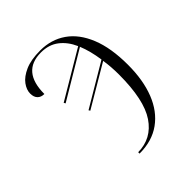

<svg xmlns="http://www.w3.org/2000/svg" viewBox="-203 -849 984 984"><g transform="rotate(-45 288.5 -357.0)"><path d="M238 0Q337 -1 393.5 -84.5Q450 -168 450 -352Q450 -379 448 -406.5Q446 -434 442 -458L215 -324L210 -332L441 -469Q436 -504 428 -535Q420 -566 409 -593L152 -440L147 -449L405 -602Q382 -654 343 -684Q304 -714 247 -714Q109 -714 109 -551Q86 -551 72.5 -564.5Q59 -578 59 -604Q59 -631 79 -658.5Q99 -686 141.5 -705Q184 -724 252 -724Q331 -724 391 -682.5Q451 -641 484.5 -558.5Q518 -476 518 -354Q518 -243 486 -161.5Q454 -80 391.5 -35Q329 10 238 10Z"/></g></svg>

Font: Noto Serif Display SemiCondensed Light
Style: Regular
Weight: 300
Width: 4
Designer: Monotype Design Team
Foundry: Monotype Imaging Inc.
Version: Version 2.009